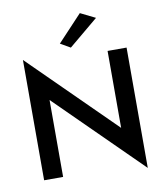

<svg xmlns="http://www.w3.org/2000/svg" viewBox="-103 -1037 989 1155"><g transform="rotate(-10 391.5 -459.0)"><path d="M555 -908 464 -953 314 -793 375 -758ZM589 -700V-230L78 -735V0H194V-470L705 35V-700Z"/></g></svg>

Font: Jost Medium
Style: Regular
Weight: 500
Version: Version 3.710